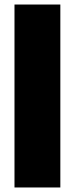

<svg xmlns="http://www.w3.org/2000/svg" viewBox="-20 -828 330 848"><path d="M44 0V-808H246.5V0Z"/></svg>

Font: Encode Sans SmCnd Black
Style: Regular
Weight: 900
Width: 4
Designer: Multiple Designers
Foundry: Impallari Type
Version: Version 3.002; ttfautohint (v1.8.3) -l 8 -r 50 -G 200 -x 14 